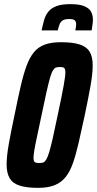

<svg xmlns="http://www.w3.org/2000/svg" viewBox="-20 -900 469 928"><path d="M164 8Q108 8 74.5 -3Q41 -14 26.5 -39Q12 -64 12 -105Q12 -145 22.5 -204Q33 -263 50 -343Q66 -422 79.5 -481Q93 -540 108 -581Q123 -622 144 -647.5Q165 -673 196.5 -684.5Q228 -696 275 -696Q332 -696 365.5 -685Q399 -674 413.5 -649.5Q428 -625 428 -584Q428 -544 417.5 -485Q407 -426 390 -345Q374 -270 360.5 -211.5Q347 -153 332.5 -111.5Q318 -70 296.5 -43.5Q275 -17 243 -4.5Q211 8 164 8ZM170 -112Q181 -112 188.5 -114.5Q196 -117 203 -128Q210 -139 217.5 -163.5Q225 -188 235 -232Q245 -276 259 -344Q279 -438 287.5 -485Q296 -532 296 -550Q296 -563 293 -568Q290 -573 284.5 -574.5Q279 -576 269 -576Q258 -576 250.5 -573.5Q243 -571 236 -560Q229 -549 222 -524.5Q215 -500 205 -456.5Q195 -413 181 -344Q168 -281 159 -240Q150 -199 146 -174.5Q142 -150 142 -137Q142 -125 145 -120Q148 -115 154.5 -113.5Q161 -112 170 -112ZM181 -753Q187 -781 193.5 -804Q200 -827 214 -844Q228 -861 253 -870.5Q278 -880 320 -880Q363 -880 386.5 -870.5Q410 -861 419.5 -844.5Q429 -828 429 -805Q429 -794 427 -781Q425 -768 423 -753H344Q346 -761 347 -769Q348 -777 348 -783Q348 -795 341.5 -801.5Q335 -808 314 -808Q293 -808 282.5 -801Q272 -794 267.5 -781.5Q263 -769 259 -753Z"/></svg>

Font: Saira ExtraCondensed ExtraBold
Style: Italic
Weight: 800
Width: 2
Italic angle: -12°
Designer: Hector Gatti with collaboration of the Omnibus-Type team
Foundry: Omnibus-Type
Version: Version 1.101